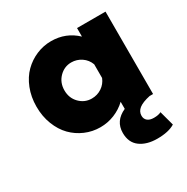

<svg xmlns="http://www.w3.org/2000/svg" viewBox="-164 -652 984 1009"><g transform="rotate(-30 327.5 -147.0)"><path d="M604 0H583Q537.1 9.8 515.6 26.6Q494.1 43.5 494.1 68.8Q494.1 88.4 507.6 99.6Q521 110.8 545.9 110.8Q574.2 110.8 589.8 102.1L613.8 190.9Q575.7 214.8 506.8 214.8Q442.9 214.8 403.3 185.5Q363.8 156.2 363.8 98.1Q363.8 25.4 436 -6.8V-49.8Q404.8 -20 363.8 -3.4Q322.8 13.2 277.8 13.2Q230 13.2 186.8 -5.4Q143.6 -23.9 111.1 -57.1Q78.6 -90.3 59.3 -139.9Q40 -189.5 40 -248Q40 -307.1 59.8 -357.2Q79.6 -407.2 112.8 -439.9Q146 -472.7 188.7 -490.7Q231.4 -508.8 277.8 -508.8Q367.7 -508.8 431.2 -448.2V-500H604ZM314 -140.1Q347.7 -140.1 374.8 -158.2Q401.9 -176.3 414.1 -207V-290Q402.3 -321.8 374.8 -340.3Q347.2 -358.9 314 -358.9Q271.5 -358.9 240.7 -327.4Q210 -295.9 210 -249Q210 -202.1 240.7 -171.1Q271.5 -140.1 314 -140.1Z"/></g></svg>

Font: Human Sans Black
Style: Regular
Weight: 800
Designer: Tim Radville
Foundry: Continuum
Version: Version 1.000;FEAKit 1.0